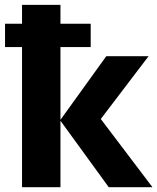

<svg xmlns="http://www.w3.org/2000/svg" viewBox="-20 -780 655 800"><path d="M71.8 -759.8V-681.2H1V-584H71.8V0H231.9V-276.9L433.1 0H615.2L399.9 -284.2L599.1 -545.9H422.9L231.9 -280.8V-584H357.9V-681.2H231.9V-759.8Z"/></svg>

Font: Avrile Sans
Style: Bold
Weight: 700
Designer: Monotype Design Team, Google (font), Stefan Peev (BGR Cyrillic), Cristiano Sobral (main changes)
Foundry: The Avrile Sans Project Authors
Version: Version 3.110